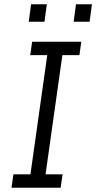

<svg xmlns="http://www.w3.org/2000/svg" viewBox="-20 -882 452 902"><path d="M34 0 43 -63H123L202 -623H122L131 -686H362L353 -623H273L194 -63H274L265 0ZM115 -780 126 -862H200L189 -780ZM326 -780 337 -862H412L401 -780Z"/></svg>

Font: Chivo ExtraLight
Style: Italic
Weight: 250
Italic angle: -8.05°
Designer: Hector Gatti
Foundry: Omnibus-Type
Version: Version 2.002